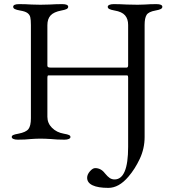

<svg xmlns="http://www.w3.org/2000/svg" viewBox="-20 -673 848 932"><path d="M403 190Q403 174 416.5 158.5Q430 143 442 143Q470 143 489 168Q502 184 512.5 191Q523 198 536 198Q602 198 602 40V-292V-297Q602 -301 601 -304Q600 -307 597 -307H215Q212 -307 211 -304Q210 -301 210 -296V-106Q210 -75 232.5 -52.5Q255 -30 290 -24Q308 -21 315 -17.5Q322 -14 322 -8Q322 -2 314 1.5Q306 5 293 5Q256 5 229 2Q197 0 176 0Q156 0 128 2Q104 5 66 5Q53 5 45 1.5Q37 -2 37 -8Q37 -14 44 -17.5Q51 -21 69 -24Q106 -31 118 -46.5Q130 -62 130 -99V-551Q130 -577 127 -589.5Q124 -602 113 -610Q102 -618 77 -622Q60 -625 52 -629Q44 -633 44 -640Q44 -653 73 -653Q103 -653 133 -651L176 -650L221 -651Q253 -653 282 -653Q311 -653 311 -640Q311 -633 303 -629Q295 -625 278 -622Q241 -615 225.5 -598Q210 -581 210 -551V-354Q210 -345 224 -345H595Q602 -345 602 -357V-552Q602 -581 587 -598.5Q572 -616 536 -622Q519 -625 511 -629Q503 -633 503 -640Q503 -646 511 -649.5Q519 -653 532 -653Q560 -653 596 -651L648 -650L683 -651Q709 -653 739 -653Q768 -653 768 -640Q768 -633 760 -629Q752 -625 735 -622Q701 -616 691.5 -600.5Q682 -585 682 -552V-8Q682 48 658.5 98Q635 148 603 185Q557 239 506 239Q456 239 429.5 226.5Q403 214 403 190Z"/></svg>

Font: EB Garamond
Style: Regular
Weight: 400
Designer: Georg Duffner and Octavio Pardo
Foundry: Georg Duffner
Version: Version 1.000; ttfautohint (v1.6)